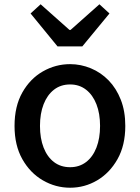

<svg xmlns="http://www.w3.org/2000/svg" viewBox="-20 -864 655 898"><path d="M308 14Q240 14 180.5 -20.5Q121 -55 84.5 -119.5Q48 -184 48 -275Q48 -367 84.5 -431.5Q121 -496 180.5 -530Q240 -564 308 -564Q358 -564 405 -544.5Q452 -525 488 -488Q524 -451 545 -397.5Q566 -344 566 -275Q566 -184 529.5 -119.5Q493 -55 434.5 -20.5Q376 14 308 14ZM308 -82Q351 -82 382.5 -106Q414 -130 431 -173.5Q448 -217 448 -275Q448 -333 431 -376.5Q414 -420 382.5 -444.5Q351 -469 308 -469Q264 -469 232.5 -444.5Q201 -420 184 -376.5Q167 -333 167 -275Q167 -217 184 -173.5Q201 -130 232.5 -106Q264 -82 308 -82ZM249 -647 123 -801 170 -844 305 -724H310L445 -844L492 -801L365 -647Z"/></svg>

Font: Noto Sans KR Medium
Style: Regular
Weight: 500
Designer: Ryoko NISHIZUKA  (kana, bopomofo & ideographs); Paul D. Hunt (Latin, Greek & Cyrillic); Sandoll Communications , Soo-you
Foundry: Adobe
Version: Version 2.004-H2;hotconv 1.0.118;makeotfexe 2.5.65603